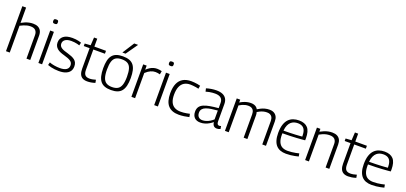

<svg xmlns="http://www.w3.org/2000/svg" viewBox="28 -1874 6272 2968"><g transform="rotate(20 3164.5 -390.0)"><path d="M67 0V-740H129V-488Q161 -506 190.5 -518Q220 -530 251.5 -537Q283 -544 319 -544Q366 -544 398.5 -528Q431 -512 448.5 -480Q466 -448 466 -399V0H404V-385Q404 -435 377.5 -463Q351 -491 296 -491Q266 -491 238.5 -484.5Q211 -478 184.5 -467Q158 -456 129 -441V0Z M631 -655Q609 -655 601 -663Q593 -671 593 -691Q593 -712 601 -719.5Q609 -727 631 -727Q654 -727 661.5 -719.5Q669 -712 669 -691Q669 -671 661.5 -663Q654 -655 631 -655ZM600 0V-534H661V0Z M752 -22 764 -69Q779 -62 800.5 -56.5Q822 -51 845 -47Q868 -43 892 -41Q916 -39 938 -39Q1007 -39 1043.5 -63Q1080 -87 1080 -133Q1080 -157 1071 -174Q1062 -191 1043 -204Q1024 -217 996 -227.5Q968 -238 930 -249Q896 -258 866.5 -270.5Q837 -283 815.5 -301Q794 -319 782 -343Q770 -367 770 -400Q770 -466 819 -505Q868 -544 965 -544Q993 -544 1019.5 -541Q1046 -538 1070 -532.5Q1094 -527 1112 -520L1101 -472Q1083 -478 1061.5 -483Q1040 -488 1015.5 -491Q991 -494 965 -494Q898 -494 864 -469.5Q830 -445 830 -404Q830 -380 841 -363Q852 -346 871.5 -334Q891 -322 917 -313Q943 -304 973 -296Q1012 -285 1043 -272Q1074 -259 1096 -241.5Q1118 -224 1129.5 -199Q1141 -174 1141 -138Q1141 -108 1131.5 -83.5Q1122 -59 1104.5 -42Q1087 -25 1062 -13Q1037 -1 1005.5 4.5Q974 10 937 10Q904 10 870.5 6Q837 2 807 -5Q777 -12 752 -22Z M1405 10Q1357 10 1326 -8Q1295 -26 1280.5 -61.5Q1266 -97 1266 -150V-486H1170V-527L1266 -534L1274 -664H1327V-534H1518V-486H1327V-154Q1327 -96 1349.5 -69.5Q1372 -43 1423 -43Q1449 -43 1474 -48Q1499 -53 1525 -61L1534 -12Q1498 0 1465.5 5Q1433 10 1405 10Z M1569 -268Q1569 -341 1581 -393Q1593 -445 1619.5 -478.5Q1646 -512 1689 -528Q1732 -544 1795 -544Q1858 -544 1901.5 -528Q1945 -512 1971.5 -478.5Q1998 -445 2010 -393Q2022 -341 2022 -268Q2022 -194 2009 -141Q1996 -88 1969 -54.5Q1942 -21 1899 -5.5Q1856 10 1795 10Q1735 10 1692 -5.5Q1649 -21 1622 -54.5Q1595 -88 1582 -141Q1569 -194 1569 -268ZM1631 -268Q1631 -184 1648 -133.5Q1665 -83 1701.5 -61Q1738 -39 1795 -39Q1854 -39 1890 -61Q1926 -83 1943 -133.5Q1960 -184 1960 -268Q1960 -351 1944.5 -400.5Q1929 -450 1893 -472.5Q1857 -495 1795 -495Q1734 -495 1698 -472.5Q1662 -450 1646.5 -400.5Q1631 -351 1631 -268ZM1765 -596 1889 -790H1953L1817 -596Z M2187 -534V-467Q2216 -494 2243.5 -511Q2271 -528 2299 -536Q2327 -544 2356 -544Q2378 -544 2398.5 -541Q2419 -538 2435 -533L2425 -477Q2407 -482 2387.5 -485Q2368 -488 2350 -488Q2312 -488 2273 -471Q2234 -454 2191 -414V0H2130V-534Z M2536 -655Q2514 -655 2506 -663Q2498 -671 2498 -691Q2498 -712 2506 -719.5Q2514 -727 2536 -727Q2559 -727 2566.5 -719.5Q2574 -712 2574 -691Q2574 -671 2566.5 -663Q2559 -655 2536 -655ZM2505 0V-534H2566V0Z M2675 -258Q2675 -356 2703 -419Q2731 -482 2785.5 -513Q2840 -544 2918 -544Q2942 -544 2969 -541.5Q2996 -539 3022 -535Q3048 -531 3070 -524L3061 -472Q3039 -478 3015 -481.5Q2991 -485 2967.5 -487.5Q2944 -490 2922 -490Q2863 -490 2822 -464.5Q2781 -439 2759.5 -388Q2738 -337 2738 -257Q2738 -185 2759 -137.5Q2780 -90 2821.5 -67Q2863 -44 2921 -44Q2944 -44 2969.5 -46Q2995 -48 3021 -53Q3047 -58 3070 -63L3080 -12Q3044 -3 2998 3.5Q2952 10 2910 10Q2794 10 2734.5 -55.5Q2675 -121 2675 -258Z M3133 -123Q3133 -171 3154 -201.5Q3175 -232 3216.5 -250.5Q3258 -269 3318.5 -279.5Q3379 -290 3458 -297V-384Q3458 -436 3426 -463Q3394 -490 3330 -490Q3310 -490 3285.5 -488Q3261 -486 3234.5 -481Q3208 -476 3180 -467L3168 -518Q3210 -531 3252.5 -537.5Q3295 -544 3333 -544Q3394 -544 3435 -526.5Q3476 -509 3497.5 -473.5Q3519 -438 3519 -385V-105Q3519 -70 3529.5 -57Q3540 -44 3557 -44Q3564 -44 3571.5 -45.5Q3579 -47 3587 -50L3595 -4Q3581 3 3567 6.5Q3553 10 3538 10Q3504 10 3485 -9.5Q3466 -29 3462 -69Q3438 -49 3408 -31Q3378 -13 3342 -1.5Q3306 10 3264 10Q3234 10 3210 1.5Q3186 -7 3169 -23.5Q3152 -40 3142.5 -65Q3133 -90 3133 -123ZM3195 -129Q3195 -83 3219 -59Q3243 -35 3283 -35Q3314 -35 3345 -45Q3376 -55 3405 -72.5Q3434 -90 3458 -112V-258Q3400 -253 3352 -245.5Q3304 -238 3268.5 -224.5Q3233 -211 3214 -187.5Q3195 -164 3195 -129Z M3669 0V-534H3726V-487Q3753 -504 3781 -516Q3809 -528 3839 -535Q3869 -542 3901 -542Q3932 -542 3954.5 -534.5Q3977 -527 3992.5 -513.5Q4008 -500 4017 -482Q4041 -497 4069.5 -511Q4098 -525 4132.5 -534.5Q4167 -544 4208 -544Q4238 -544 4261 -536Q4284 -528 4300 -514Q4316 -500 4326 -482Q4336 -464 4340 -443Q4344 -422 4344 -400V0H4283V-384Q4283 -402 4279 -421Q4275 -440 4264 -456Q4253 -472 4233.5 -481.5Q4214 -491 4183 -491Q4152 -491 4124 -483.5Q4096 -476 4072.5 -464.5Q4049 -453 4030 -441Q4035 -428 4036.5 -414Q4038 -400 4038 -387V0H3977V-383Q3977 -401 3973 -420Q3969 -439 3958 -454.5Q3947 -470 3927.5 -479.5Q3908 -489 3878 -489Q3851 -489 3826.5 -483Q3802 -477 3778.5 -466.5Q3755 -456 3731 -441V0Z M4674 10Q4622 10 4581 -5Q4540 -20 4511.5 -51.5Q4483 -83 4468 -133Q4453 -183 4453 -252Q4453 -335 4471.5 -391Q4490 -447 4522.5 -480.5Q4555 -514 4598.5 -529Q4642 -544 4692 -544Q4789 -544 4837 -491Q4885 -438 4885 -319Q4885 -313 4884.5 -303.5Q4884 -294 4884 -287Q4865 -285 4829.5 -282Q4794 -279 4746 -276Q4698 -273 4640 -271Q4582 -269 4517 -269Q4516 -263 4516 -257.5Q4516 -252 4516 -245Q4516 -171 4536 -126Q4556 -81 4593 -61Q4630 -41 4684 -41Q4717 -41 4750 -44.5Q4783 -48 4813.5 -54Q4844 -60 4868 -66L4877 -18Q4851 -11 4819 -4.5Q4787 2 4750.5 6Q4714 10 4674 10ZM4518 -313Q4572 -313 4621.5 -314.5Q4671 -316 4712.5 -318Q4754 -320 4782.5 -322.5Q4811 -325 4823 -326Q4823 -387 4808.5 -424.5Q4794 -462 4764 -479.5Q4734 -497 4688 -497Q4660 -497 4632 -489Q4604 -481 4580 -460.5Q4556 -440 4539.5 -404Q4523 -368 4518 -313Z M4988 0V-534H5045V-487Q5078 -505 5108.5 -517.5Q5139 -530 5171.5 -537Q5204 -544 5240 -544Q5287 -544 5319.5 -527.5Q5352 -511 5369 -479Q5386 -447 5386 -400V0H5325V-385Q5325 -436 5298.5 -463.5Q5272 -491 5217 -491Q5187 -491 5159.5 -485Q5132 -479 5105 -468Q5078 -457 5050 -441V0Z M5697 10Q5649 10 5618 -8Q5587 -26 5572.5 -61.5Q5558 -97 5558 -150V-486H5462V-527L5558 -534L5566 -664H5619V-534H5810V-486H5619V-154Q5619 -96 5641.5 -69.5Q5664 -43 5715 -43Q5741 -43 5766 -48Q5791 -53 5817 -61L5826 -12Q5790 0 5757.5 5Q5725 10 5697 10Z M6082 10Q6030 10 5989 -5Q5948 -20 5919.5 -51.5Q5891 -83 5876 -133Q5861 -183 5861 -252Q5861 -335 5879.5 -391Q5898 -447 5930.5 -480.5Q5963 -514 6006.5 -529Q6050 -544 6100 -544Q6197 -544 6245 -491Q6293 -438 6293 -319Q6293 -313 6292.5 -303.5Q6292 -294 6292 -287Q6273 -285 6237.5 -282Q6202 -279 6154 -276Q6106 -273 6048 -271Q5990 -269 5925 -269Q5924 -263 5924 -257.5Q5924 -252 5924 -245Q5924 -171 5944 -126Q5964 -81 6001 -61Q6038 -41 6092 -41Q6125 -41 6158 -44.5Q6191 -48 6221.5 -54Q6252 -60 6276 -66L6285 -18Q6259 -11 6227 -4.5Q6195 2 6158.5 6Q6122 10 6082 10ZM5926 -313Q5980 -313 6029.5 -314.5Q6079 -316 6120.5 -318Q6162 -320 6190.5 -322.5Q6219 -325 6231 -326Q6231 -387 6216.5 -424.5Q6202 -462 6172 -479.5Q6142 -497 6096 -497Q6068 -497 6040 -489Q6012 -481 5988 -460.5Q5964 -440 5947.5 -404Q5931 -368 5926 -313Z"/></g></svg>

Font: Georama ExtraCondensed Thin Light
Style: Regular
Weight: 300
Version: Version 1.001